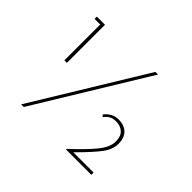

<svg xmlns="http://www.w3.org/2000/svg" viewBox="-149 -874 1083 1083"><g transform="rotate(45 393.0 -332.0)"><path d="M144 -652V-348H124V-634H79V-652ZM688 -17V1H486V-4Q567 -79 610 -131.5Q653 -184 653 -229Q653 -271 631 -291Q609 -311 574 -311Q549 -311 532.5 -301.5Q516 -292 503 -274L493 -285Q506 -304 528 -316.5Q550 -329 576 -329Q621 -329 647 -304Q673 -279 673 -231Q673 -186 640 -142Q607 -98 542 -33L526 -17ZM148 0H127L533 -665H554Z"/></g></svg>

Font: Josefin Sans Thin
Style: Regular
Weight: 250
Designer: Santiago Orozco
Foundry: Typemade
Version: Version 2.000